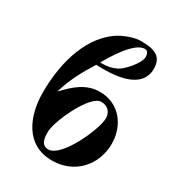

<svg xmlns="http://www.w3.org/2000/svg" viewBox="-171 -802 841 917"><g transform="rotate(30 250.0 -343.5)"><path d="M462 -202C462 -303 396 -389 290 -389C213 -389 161 -341 112 -288C132 -361 169 -429 209 -492C220 -491 233 -491 247 -491C336 -491 457 -508 457 -613C457 -691 396 -697 334 -697C298 -697 241 -674 212 -653C90 -566 54 -392 54 -251C54 -124 106 10 254 10C376 10 462 -82 462 -202ZM220 -511C245 -556 315 -674 372 -674C390 -674 395 -657 395 -642C395 -608 338 -543 308 -528C284 -516 258 -511 232 -511ZM377 -294C377 -232 284 -27 213 -27C171 -27 169 -68 169 -100C169 -156 256 -351 319 -351C353 -351 377 -328 377 -294Z"/></g></svg>

Font: XITS
Style: Bold
Weight: 700
Designer: MicroPress Inc., with final additions and corrections provided by Coen Hoffman, Elsevier (retired)
Version: Version 1.107